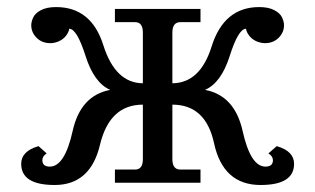

<svg xmlns="http://www.w3.org/2000/svg" viewBox="-20 -514 887 540"><path d="M712.9 6.3Q607.4 6.3 582 -111.3Q558.6 -219.7 464.8 -219.7V-66.4Q464.8 -37.1 487.3 -37.1H543.9V0H303.2V-37.1H359.9Q381.8 -37.1 381.8 -66.4V-219.7Q288.1 -219.7 261.2 -106.7Q234.4 6.3 133.8 6.3Q39.6 6.3 39.6 -53.2Q39.6 -88.9 88.4 -103L111.3 -82.5Q99.1 -74.7 99.1 -63.5Q99.1 -45.4 120.1 -45.4Q162.1 -45.4 184.3 -145.5Q206.5 -245.6 290 -261.2Q244.6 -280.8 220.5 -356.9Q196.3 -433.1 174.8 -433.1Q173.3 -423.3 165.5 -413.3Q157.7 -403.3 145.5 -397.9Q133.3 -392.6 121.6 -392.6Q98.1 -392.6 83 -407.7Q67.9 -422.9 67.9 -442.9Q67.9 -453.1 73.5 -465.1Q79.1 -477.1 95.5 -485.6Q111.8 -494.1 137.7 -494.1Q236.8 -494.1 270.5 -387.2Q304.2 -280.3 381.8 -279.8V-422.4Q381.8 -451.7 359.9 -451.7H303.2V-488.8H543.9V-451.7H487.3Q464.8 -451.7 464.8 -422.4V-279.8Q543 -280.3 575.2 -383.3Q609.9 -494.1 709 -494.1Q734.9 -494.1 751.2 -485.6Q767.6 -477.1 773.2 -465.1Q778.8 -453.1 778.8 -442.9Q778.8 -422.9 763.7 -407.7Q748.5 -392.6 725.1 -392.6Q713.4 -392.6 701.2 -397.9Q689 -403.3 681.2 -413.3Q673.3 -423.3 671.9 -433.1Q650.4 -433.1 626.2 -356.9Q602.1 -280.8 556.6 -261.2Q640.1 -245.6 662.4 -145.5Q684.6 -45.4 726.6 -45.4Q747.6 -45.4 747.6 -63.5Q747.6 -74.7 734.9 -82.5L758.3 -103Q807.1 -88.9 807.1 -53.2Q807.1 6.3 712.9 6.3Z"/></svg>

Font: Munson
Style: Regular
Weight: 400
Designer: Paul James MIller
Foundry: High-Logic / Made with FontCreator
Version: Version 2.10;May 5, 2019;FontCreator 11.5.0.2430 64-bit